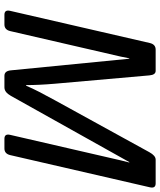

<svg xmlns="http://www.w3.org/2000/svg" viewBox="54 -794 740 889"><g transform="rotate(90 424.5 -350.0)"><path d="M48.8 0Q24.4 0 30.8 -26.9L179.7 -673.3Q186 -700.2 210.4 -700.2H308.6Q327.1 -700.2 329.6 -670.9L368.2 -232.9Q371.6 -192.9 373 -161.4Q374.5 -129.9 374.5 -100.6H377.4Q390.6 -131.3 406.2 -161.6Q421.9 -191.9 444.3 -232.9L685.1 -670.9Q701.2 -700.2 719.7 -700.2H829.6Q854 -700.2 847.7 -673.3L698.7 -26.9Q692.4 0 668 0H623Q598.6 0 605 -26.9L723.1 -539.1Q728 -561 732.9 -578.1H731L424.3 -29.8Q407.7 0 385.3 0H331.5Q309.1 0 306.2 -29.8L252.4 -578.1H250.5Q246.6 -556.6 242.7 -539.1L124.5 -26.9Q118.2 0 93.8 0Z"/></g></svg>

Font: Istok Web
Style: Italic
Weight: 400
Italic angle: -13°
Designer: Andrey V. Panov
Foundry: Andrey V. Panov
Version: Version 1.0.2g